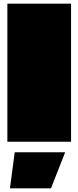

<svg xmlns="http://www.w3.org/2000/svg" viewBox="-20 -770 426 1043"><path d="M20 0Q20 -80 20 -159.5Q20 -239 20 -318.5Q20 -398 20 -477Q20 -545 20 -613.5Q20 -682 20 -750H366Q366 -708 366 -666.5Q366 -625 366 -583Q366 -438 366 -292Q366 -146 366 0ZM34 253 60 57H334L257 253Z"/></svg>

Font: Climate Crisis
Style: Regular
Weight: 400
Version: Version 1.003